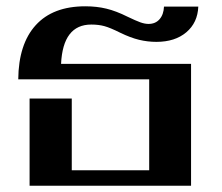

<svg xmlns="http://www.w3.org/2000/svg" viewBox="-20 -590 704 610"><path d="M74 -277H208V-49H454V-338H38Q39 -450 93.5 -510Q148 -570 251 -570Q287 -570 318 -562.5Q349 -555 385 -537Q412 -524 426 -519Q440 -514 452 -514Q474 -514 487 -529Q500 -544 501 -569H610Q608 -518 572 -487.5Q536 -457 477 -457Q449 -457 422 -463.5Q395 -470 362 -486Q330 -502 311.5 -507Q293 -512 270 -512Q180 -512 174 -387H587V0H74Z"/></svg>

Font: Fahkwang SemiBold
Style: Regular
Weight: 600
Designer: Suppakit Chalermlarp | Katatrad Co.,Ltd.
Foundry: Cadson Demak Co.,Ltd.
Version: Version 1.000; ttfautohint (v1.6)